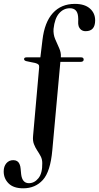

<svg xmlns="http://www.w3.org/2000/svg" viewBox="-76 -750 522 1013"><path d="M245 -448V-447.5H351.5Q365.5 -447.5 365.5 -435.5Q365.5 -423.5 347.5 -423.5H242.5L200 42.5Q190 155.5 150 199.5Q110 243.5 46.5 243.5Q-4.5 243.5 -30.5 217.8Q-56.5 192 -56.5 154.5Q-56.5 128 -42.5 111.5Q-28.5 95 -6 95Q18 95 27 115.5Q32 127 32.8 139.8Q33.5 152.5 35.5 168.5Q41 216.5 76.5 216.5Q105.5 216.5 126.8 190.2Q148 164 147 110.5Q147 90.5 138.8 74.8Q130.5 59 120.2 43.8Q110 28.5 103 10.2Q96 -8 98.5 -33L130.5 -394Q131.5 -404.5 127 -409.2Q122.5 -414 112 -417L62.5 -427.5Q51 -430.5 51 -438.5Q51 -447.5 65 -447.5H137L148 -539Q159 -633 203 -681.2Q247 -729.5 319 -729.5Q370.5 -729.5 398.2 -705.2Q426 -681 426 -642.5Q426 -585.5 376 -585.5Q349 -585.5 339 -611.5Q335.5 -624 336.5 -635.5Q337.5 -647 336 -663Q332 -706.5 292.5 -706.5Q259.5 -706.5 236 -679.8Q212.5 -653 206.5 -597.5Q204.5 -568.5 215.2 -543.5Q226 -518.5 236.5 -495.2Q247 -472 245 -448Z"/></svg>

Font: Fraunces 72pt
Style: Regular
Weight: 400
Version: Version 1.000;[0bf87f6ff]